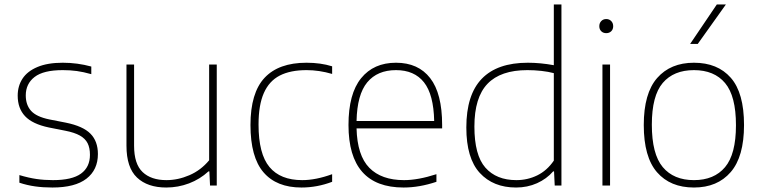

<svg xmlns="http://www.w3.org/2000/svg" viewBox="-20 -828 3400 857"><path d="M66.5 -12.5V-46.5Q108.5 -34 143.2 -29Q178 -24 216.5 -24Q301.5 -24 341.5 -53Q381.5 -82 381.5 -137Q381.5 -168 371 -188.8Q360.5 -209.5 336.5 -223Q312.5 -236.5 271.5 -244.5L198 -259Q124.5 -274.5 91.8 -309.5Q59 -344.5 59 -401Q59 -444 80.5 -477Q102 -510 147.2 -529Q192.5 -548 260 -548Q325.5 -548 387.5 -531V-497Q352 -507 322.8 -511Q293.5 -515 260 -515Q174 -515 134.5 -484.5Q95 -454 95 -402Q95 -360 118.5 -333.5Q142 -307 200 -295L274 -280.5Q350.5 -265 383.8 -231.2Q417 -197.5 417 -140.5Q417 -70 366 -30.5Q315 9 214 9Q172.5 9 136.8 4Q101 -1 66.5 -12.5Z M544.5 -177.5V-540H578.5V-177.5Q578.5 -96 616.5 -60Q654.5 -24 723 -24Q774.5 -24 825.5 -46Q876.5 -68 913.5 -112.5V-540H947.5V0H917.5L914.5 -63H910.5Q872.5 -28 823.8 -9.5Q775 9 722 9Q638.5 9 591.5 -35.5Q544.5 -80 544.5 -177.5Z M1098 -270Q1098 -413.5 1161 -480.8Q1224 -548 1348 -548Q1411.5 -548 1462.5 -532V-498Q1404.5 -515 1348.5 -515Q1276 -515 1228.8 -490.8Q1181.5 -466.5 1157.8 -413Q1134 -359.5 1134 -272Q1134 -141 1182.8 -82.5Q1231.5 -24 1329 -24Q1389.5 -24 1462.5 -50.5V-16.5Q1395.5 9 1325.5 9Q1214.5 9 1156.2 -58.8Q1098 -126.5 1098 -270Z M1953.5 -255H1571.5Q1574.5 -134 1628.5 -79Q1682.5 -24 1783.5 -24Q1846 -24 1928 -50.5V-16.5Q1852 9 1781.5 9Q1535.5 9 1535.5 -270Q1535.5 -409.5 1591.8 -478.8Q1648 -548 1747.5 -548Q1847 -548 1900.2 -479.2Q1953.5 -410.5 1953.5 -270ZM1571.5 -288H1918Q1915.5 -406 1872.5 -460.5Q1829.5 -515 1747.5 -515Q1664.5 -515 1619.2 -460.5Q1574 -406 1571.5 -288Z M2061.5 -259Q2061.5 -405 2130.5 -476.5Q2199.5 -548 2336 -548Q2391.5 -548 2452 -537V-808H2486V0H2456L2453 -63H2449Q2420 -29.5 2377 -10.2Q2334 9 2283.5 9Q2181.5 9 2121.5 -56.2Q2061.5 -121.5 2061.5 -259ZM2452 -111V-501.5Q2428 -508 2396.8 -511.5Q2365.5 -515 2334 -515Q2214.5 -515 2156 -454Q2097.5 -393 2097.5 -263Q2097.5 -135.5 2146.5 -79.8Q2195.5 -24 2285 -24Q2334.5 -24 2378 -45.2Q2421.5 -66.5 2452 -111Z M2669 0V-540H2703V0ZM2655 -711Q2655 -725 2663.8 -734Q2672.5 -743 2686 -743Q2699.5 -743 2708.2 -734Q2717 -725 2717 -711Q2717 -697 2708.2 -688.5Q2699.5 -680 2686 -680Q2672.5 -680 2663.8 -688.5Q2655 -697 2655 -711Z M2853.5 -270Q2853.5 -411.5 2913.2 -479.8Q2973 -548 3077.5 -548Q3183 -548 3242 -480.8Q3301 -413.5 3301 -270Q3301 -128.5 3241.5 -59.8Q3182 9 3077.5 9Q2972 9 2912.8 -59Q2853.5 -127 2853.5 -270ZM3265 -269Q3265 -399.5 3216.5 -457.2Q3168 -515 3077.5 -515Q2987 -515 2938.2 -457.8Q2889.5 -400.5 2889.5 -271.5Q2889.5 -140.5 2938.2 -82.2Q2987 -24 3077.5 -24Q3167.5 -24 3216.2 -81.8Q3265 -139.5 3265 -269ZM3060.5 -632 3179.5 -808H3220L3094.5 -632Z"/></svg>

Font: Encode Sans Semi Expanded Thin
Style: Regular
Weight: 250
Width: 6
Designer: Multiple Designers
Foundry: Impallari Type
Version: Version 2.000